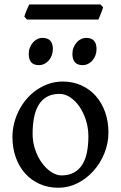

<svg xmlns="http://www.w3.org/2000/svg" viewBox="-20 -840 550 874"><path d="M382.3 -219.7Q382.3 -258.3 371.1 -293.2Q359.9 -328.1 341.6 -354.7Q323.2 -381.3 299.6 -397Q275.9 -412.6 251 -412.6Q215.8 -412.6 192.4 -398.7Q168.9 -384.8 154.8 -360.4Q140.6 -335.9 134.5 -302.7Q128.4 -269.5 128.4 -231Q128.4 -192.4 140.4 -158Q152.3 -123.5 171.4 -97.7Q190.4 -71.8 213.9 -56.6Q237.3 -41.5 259.8 -41.5Q292.5 -41.5 315.7 -54Q338.9 -66.4 353.8 -89.4Q368.7 -112.3 375.5 -145.5Q382.3 -178.7 382.3 -219.7ZM473.6 -236.8Q473.6 -188 455.3 -142.6Q437 -97.2 405.8 -62.3Q374.5 -27.3 333.3 -6.3Q292 14.6 246.1 14.6Q198.2 14.6 159.7 -2.9Q121.1 -20.5 93.8 -51.3Q66.4 -82 51.5 -124.5Q36.6 -167 36.6 -216.8Q36.6 -249 44.7 -280.3Q52.7 -311.5 67.4 -339.6Q82 -367.7 102.8 -391.4Q123.5 -415 148.9 -432.1Q174.3 -449.2 203.6 -459Q232.9 -468.8 265.1 -468.8Q312.5 -468.8 350.8 -451.2Q389.2 -433.6 416.5 -402.6Q443.8 -371.6 458.7 -329.1Q473.6 -286.6 473.6 -236.8ZM419.4 -616.7Q419.4 -601.6 414.6 -588.4Q409.7 -575.2 401.1 -565.2Q392.6 -555.2 381.1 -549.3Q369.6 -543.5 356.4 -543.5Q332.5 -543.5 321 -556.6Q309.6 -569.8 309.6 -594.7Q309.6 -609.9 314.7 -623Q319.8 -636.2 328.4 -646.2Q336.9 -656.2 348.4 -661.9Q359.9 -667.5 372.6 -667.5Q419.4 -667.5 419.4 -616.7ZM220.7 -616.7Q220.7 -601.6 215.8 -588.4Q210.9 -575.2 202.4 -565.2Q193.8 -555.2 182.1 -549.3Q170.4 -543.5 157.2 -543.5Q133.3 -543.5 122.1 -556.6Q110.8 -569.8 110.8 -594.7Q110.8 -609.9 116 -623Q121.1 -636.2 129.6 -646.2Q138.2 -656.2 149.4 -661.9Q160.6 -667.5 173.3 -667.5Q220.7 -667.5 220.7 -616.7ZM449.2 -807.1Q448.2 -801.8 445.3 -793.9Q442.4 -786.1 439.2 -778.1Q436 -770 432.9 -762.7Q429.7 -755.4 427.7 -751H103L90.8 -764.2Q91.8 -769.5 94.7 -777.1Q97.7 -784.7 100.8 -792.5Q104 -800.3 107.4 -807.6Q110.8 -814.9 113.3 -819.8H437Z"/></svg>

Font: Gentium Book Basic
Style: Regular
Weight: 400
Designer: J. Victor Gaultney and Annie Olsen
Foundry: SIL International
Version: Version 1.102; 2013; Maintenance release